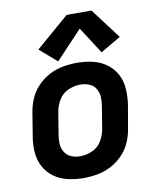

<svg xmlns="http://www.w3.org/2000/svg" viewBox="-86 -838 749 914"><g transform="rotate(-10 288.0 -381.5)"><path d="M244 8Q277 8 311 2Q345 -4 377 -20.5Q409 -37 434.5 -63.5Q460 -90 474 -122.5Q488 -155 493 -188L512 -298Q518 -337 515.5 -375.5Q513 -414 496 -446Q479 -478 449.5 -499.5Q420 -521 383 -529.5Q346 -538 307 -538Q274 -538 240 -532Q206 -526 174 -509.5Q142 -493 116.5 -466.5Q91 -440 77 -407.5Q63 -375 58 -342L40 -232Q33 -193 35.5 -155Q38 -117 55 -84.5Q72 -52 101.5 -30.5Q131 -9 168.5 -0.5Q206 8 244 8ZM246 -97Q224 -97 204 -105Q184 -113 172.5 -131Q161 -149 159.5 -171Q158 -193 162 -215L180 -325Q185 -354 201.5 -381Q218 -408 247 -420.5Q276 -433 305 -433Q328 -433 348 -425Q368 -417 379 -399Q390 -381 391.5 -359.5Q393 -338 389 -315L371 -205Q366 -176 349.5 -149Q333 -122 304 -109.5Q275 -97 246 -97ZM221 -560 349 -696 432 -567 530 -624 419 -771H299L138 -632Z"/></g></svg>

Font: Iosevka Sparkle
Style: Bold Italic
Weight: 700
Italic angle: -9°
Designer: Belleve Invis
Foundry: Belleve Invis
Version: Version 4.5.0; ttfautohint (v1.8.3)